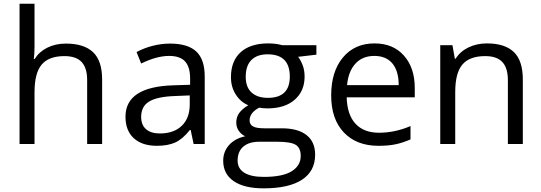

<svg xmlns="http://www.w3.org/2000/svg" viewBox="-20 -780 2933 1040"><path d="M452.1 0V-346.2Q452.1 -411.6 422.4 -443.8Q392.6 -476.1 329.1 -476.1Q244.6 -476.1 205.8 -430.2Q167 -384.3 167 -279.8V0H85.9V-759.8H167V-529.8Q167 -488.3 163.1 -460.9H168Q191.9 -499.5 236.1 -521.7Q280.3 -543.9 336.9 -543.9Q435.1 -543.9 484.1 -497.3Q533.2 -450.7 533.2 -349.1V0Z M1028.8 0 1012.7 -76.2H1008.8Q968.8 -25.9 929 -8.1Q889.2 9.8 829.6 9.8Q750 9.8 704.8 -31.2Q659.7 -72.3 659.7 -147.9Q659.7 -310.1 918.9 -317.9L1009.8 -320.8V-354Q1009.8 -417 982.7 -447Q955.6 -477.1 896 -477.1Q829.1 -477.1 744.6 -436L719.7 -498Q759.3 -519.5 806.4 -531.7Q853.5 -543.9 900.9 -543.9Q996.6 -543.9 1042.7 -501.5Q1088.9 -459 1088.9 -365.2V0ZM845.7 -57.1Q921.4 -57.1 964.6 -98.6Q1007.8 -140.1 1007.8 -214.8V-263.2L926.8 -259.8Q830.1 -256.3 787.4 -229.7Q744.6 -203.1 744.6 -147Q744.6 -103 771.2 -80.1Q797.9 -57.1 845.7 -57.1Z M1693.8 -535.2V-483.9L1594.7 -472.2Q1608.4 -455.1 1619.1 -427.5Q1629.9 -399.9 1629.9 -365.2Q1629.9 -286.6 1576.2 -239.7Q1522.5 -192.9 1428.7 -192.9Q1404.8 -192.9 1383.8 -196.8Q1332 -169.4 1332 -127.9Q1332 -106 1350.1 -95.5Q1368.2 -85 1412.1 -85H1506.8Q1593.8 -85 1640.4 -48.3Q1687 -11.7 1687 58.1Q1687 147 1615.7 193.6Q1544.4 240.2 1407.7 240.2Q1302.7 240.2 1245.8 201.2Q1189 162.1 1189 90.8Q1189 42 1220.2 6.3Q1251.5 -29.3 1308.1 -42Q1287.6 -51.3 1273.7 -70.8Q1259.8 -90.3 1259.8 -116.2Q1259.8 -145.5 1275.4 -167.5Q1291 -189.5 1324.7 -210Q1283.2 -227.1 1257.1 -268.1Q1231 -309.1 1231 -361.8Q1231 -449.7 1283.7 -497.3Q1336.4 -544.9 1433.1 -544.9Q1475.1 -544.9 1508.8 -535.2ZM1267.1 89.8Q1267.1 133.3 1303.7 155.8Q1340.3 178.2 1408.7 178.2Q1510.7 178.2 1559.8 147.7Q1608.9 117.2 1608.9 64.9Q1608.9 21.5 1582 4.6Q1555.2 -12.2 1481 -12.2H1383.8Q1328.6 -12.2 1297.9 14.2Q1267.1 40.5 1267.1 89.8ZM1311 -363.8Q1311 -307.6 1342.8 -278.8Q1374.5 -250 1431.2 -250Q1549.8 -250 1549.8 -365.2Q1549.8 -485.8 1429.7 -485.8Q1372.6 -485.8 1341.8 -455.1Q1311 -424.3 1311 -363.8Z M2029.8 9.8Q1911.1 9.8 1842.5 -62.5Q1773.9 -134.8 1773.9 -263.2Q1773.9 -392.6 1837.6 -468.8Q1901.4 -544.9 2008.8 -544.9Q2109.4 -544.9 2168 -478.8Q2226.6 -412.6 2226.6 -304.2V-252.9H1857.9Q1860.4 -158.7 1905.5 -109.9Q1950.7 -61 2032.7 -61Q2119.1 -61 2203.6 -97.2V-24.9Q2160.6 -6.3 2122.3 1.7Q2084 9.8 2029.8 9.8ZM2007.8 -477.1Q1943.4 -477.1 1905 -435.1Q1866.7 -393.1 1859.9 -318.8H2139.6Q2139.6 -395.5 2105.5 -436.3Q2071.3 -477.1 2007.8 -477.1Z M2731 0V-346.2Q2731 -411.6 2701.2 -443.8Q2671.4 -476.1 2607.9 -476.1Q2523.9 -476.1 2484.9 -430.7Q2445.8 -385.3 2445.8 -280.8V0H2364.7V-535.2H2430.7L2443.8 -461.9H2447.8Q2472.7 -501.5 2517.6 -523.2Q2562.5 -544.9 2617.7 -544.9Q2714.4 -544.9 2763.2 -498.3Q2812 -451.7 2812 -349.1V0Z"/></svg>

Font: Open Sans Y to K
Style: Regular
Weight: 400
Version: Version 1.10